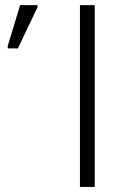

<svg xmlns="http://www.w3.org/2000/svg" viewBox="-20 -734 498 754"><path d="M352.1 -713.9H293.9V0H352.1ZM50.3 -543.9 127.4 -706.1V-713.9H59.1L10.3 -553.2V-543.9Z"/></svg>

Font: Noto Reveo Sans
Style: Regular
Weight: 300
Designer: Monotype Design Team
Foundry: Monotype Imaging Inc.
Version: Version 2.007